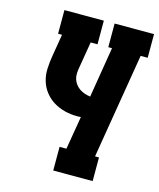

<svg xmlns="http://www.w3.org/2000/svg" viewBox="-111 -814 742 894"><g transform="rotate(15 260.0 -367.5)"><path d="M231 0V-114H264L291 -274Q286 -273 281.5 -273Q277 -273 272 -273Q241 -273 212 -280.5Q183 -288 158.5 -303Q134 -318 116 -341Q98 -364 89.5 -392.5Q81 -421 82.5 -452Q84 -483 89 -513L107 -621H88V-735H278V-621H245L224 -495Q221 -480 220.5 -465.5Q220 -451 224 -438Q228 -425 236.5 -414Q245 -403 256 -395.5Q267 -388 280.5 -383.5Q294 -379 308 -377L348 -621H330V-735H520V-621H486L402 -114H421V0Z"/></g></svg>

Font: Iosevka Curly Slab HvObl
Style: Regular
Weight: 900
Italic angle: -9°
Monospace: yes
Designer: Belleve Invis
Foundry: Belleve Invis
Version: Version 11.1.0; ttfautohint (v1.8.3)